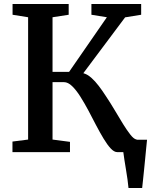

<svg xmlns="http://www.w3.org/2000/svg" viewBox="-20 -763 758 963"><path d="M624.5 180Q623 161 619.5 136.8Q616 112.5 611.8 87Q607.5 61.5 604 38.8Q600.5 16 598.5 0L556 -62H717.5Q715.5 -44 713.2 -19.5Q711 5 708.2 32.5Q705.5 60 702.8 87Q700 114 697.5 138.2Q695 162.5 693 180ZM42.5 0V-53L121 -63V-676.5L43 -689V-743H324.5V-689L243.5 -676.5V-402.5H326.5L516 -676.5L438.5 -689V-743H688V-689L607.5 -676L398 -396Q419.5 -389.5 438.5 -372.5Q457.5 -355.5 475.2 -332.2Q493 -309 510 -282.5Q533.5 -247.5 555.5 -210.2Q577.5 -173 597.2 -141Q617 -109 633.8 -87.8Q650.5 -66.5 663.5 -63.5L703.5 -52.5V0H568Q552.5 0 535.2 -18.5Q518 -37 499.5 -67.8Q481 -98.5 461.8 -135.2Q442.5 -172 423.5 -208.5Q403.5 -246 382.8 -278.8Q362 -311.5 341.5 -331.2Q321 -351 301 -351H243.5V-63L331 -51.5V0Z"/></svg>

Font: Merriweather 24pt SemiBold
Style: Regular
Weight: 600
Designer: Eben Sorkin
Foundry: Eben Sorkin
Version: Version 2.100